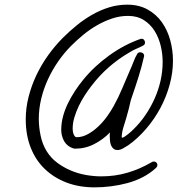

<svg xmlns="http://www.w3.org/2000/svg" viewBox="-20 -766 758 819"><path d="M717.8 -506.8Q717.8 -456.1 703.6 -404.3Q689.5 -352.5 664.1 -305.2Q638.7 -257.8 603.5 -216.8Q568.4 -175.8 527.3 -146.5Q518.6 -140.6 505.4 -133.3Q492.2 -126 481.4 -126Q470.7 -126 463.9 -131.8Q457 -137.7 453.6 -146.5Q450.2 -155.3 449.2 -165Q448.2 -174.8 448.2 -183.6Q448.2 -188.5 448.2 -192.4Q448.2 -196.3 449.2 -201.2Q419.9 -170.9 381.8 -151.4Q343.8 -131.8 299.8 -131.8Q295.9 -131.8 289.6 -134.3Q283.2 -136.7 279.3 -138.7Q259.8 -149.4 250.5 -169.9Q241.2 -190.4 241.2 -211.9Q241.2 -241.2 249 -270Q256.8 -298.8 270 -325.7Q283.2 -352.5 299.8 -377.9Q316.4 -403.3 335 -425.8Q381.8 -483.4 446.3 -529.8Q510.7 -576.2 581.1 -600.6H584Q590.8 -600.6 594.7 -595.7Q598.6 -590.8 598.6 -584Q598.6 -577.1 591.8 -572.3Q577.1 -564.5 562 -558.1Q546.9 -551.8 533.2 -543Q436.5 -487.3 369.1 -398.4Q355.5 -380.9 341.3 -358.9Q327.1 -336.9 315.9 -313.5Q304.7 -290 297.4 -265.6Q290 -241.2 290 -217.8Q290 -214.8 290.5 -208.5Q291 -202.1 293 -196.3Q294.9 -190.4 298.3 -185.5Q301.8 -180.7 306.6 -180.7Q331.1 -180.7 355 -193.8Q378.9 -207 399.9 -227.1Q420.9 -247.1 437.5 -270.5Q454.1 -293.9 464.8 -313.5Q485.4 -350.6 501.5 -389.2Q517.6 -427.7 534.2 -465.8Q542 -482.4 549.3 -502Q556.6 -521.5 565.4 -536.1Q569.3 -543 578.1 -543Q584 -543 589.4 -539.1Q594.7 -535.2 594.7 -528.3V-526.4Q584 -479.5 570.3 -436Q556.6 -392.6 541 -347.7Q537.1 -336.9 534.7 -324.7Q532.2 -312.5 529.3 -301.8Q524.4 -282.2 519 -264.2Q513.7 -246.1 507.8 -227.5Q500 -204.1 499 -180.7L501 -178.7Q504.9 -178.7 511.7 -183.1Q518.6 -187.5 525.9 -193.4Q533.2 -199.2 539.6 -205.1Q545.9 -210.9 548.8 -213.9Q577.1 -241.2 600.1 -274.9Q623 -308.6 639.6 -345.7Q656.2 -382.8 665 -422.4Q673.8 -461.9 673.8 -502Q673.8 -536.1 665.5 -570.8Q657.2 -605.5 639.6 -633.8Q622.1 -662.1 593.8 -680.2Q565.4 -698.2 526.4 -698.2Q491.2 -698.2 458 -687Q424.8 -675.8 394 -658.2Q363.3 -640.6 335.4 -617.7Q307.6 -594.7 284.2 -571.3Q253.9 -541 228.5 -504.4Q203.1 -467.8 184.6 -427.7Q166 -387.7 155.8 -344.7Q145.5 -301.8 145.5 -258.8Q145.5 -224.6 153.3 -187Q161.1 -149.4 179.7 -120.1Q197.3 -91.8 224.1 -71.8Q251 -51.8 282.2 -38.6Q313.5 -25.4 347.2 -19.5Q380.9 -13.7 412.1 -13.7Q470.7 -13.7 523.9 -29.3Q577.1 -44.9 627 -74.2Q630.9 -77.1 636.7 -77.1Q642.6 -77.1 647 -72.8Q651.4 -68.4 651.4 -62.5Q651.4 -55.7 645.5 -49.8Q620.1 -26.4 588.9 -10.3Q557.6 5.9 522.9 15.1Q488.3 24.4 452.6 28.8Q417 33.2 383.8 33.2Q317.4 33.2 263.7 12.7Q210 -7.8 170.9 -45.4Q131.8 -83 110.8 -136.7Q89.8 -190.4 89.8 -256.8Q89.8 -305.7 102.1 -353.5Q114.3 -401.4 135.7 -446.3Q157.2 -491.2 186 -531.2Q214.8 -571.3 249 -605.5Q276.4 -632.8 307.6 -658.2Q338.9 -683.6 373 -703.1Q407.2 -722.7 444.8 -734.4Q482.4 -746.1 522.5 -746.1Q572.3 -746.1 609.4 -725.6Q646.5 -705.1 670.4 -671.4Q694.3 -637.7 706.1 -594.7Q717.8 -551.8 717.8 -506.8Z"/></svg>

Font: Calligraffiti
Style: Regular
Weight: 400
Designer: Dathan Boardman
Foundry: Open Window
Version: Version 1.000